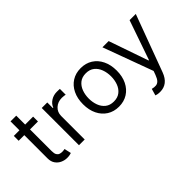

<svg xmlns="http://www.w3.org/2000/svg" viewBox="-69 -1230 1989 1989"><g transform="rotate(-45 926.0 -235.5)"><path d="M313.9 -545.5V-474.4H197.4V-156.2Q197.4 -120.7 207.9 -103.2Q218.4 -85.6 234.9 -79.7Q251.4 -73.9 269.9 -73.9Q283.7 -73.9 292.6 -75.5Q301.5 -77.1 306.8 -78.1L323.9 -2.8Q315.3 0.4 300.1 3.7Q284.8 7.1 261.4 7.1Q225.9 7.1 191.9 -8.2Q158 -23.4 135.8 -54.7Q113.6 -85.9 113.6 -133.5V-474.4H31.2V-545.5H113.6V-676.1H197.4V-545.5Z M440.3 0V-545.5H521.3V-463.1H527Q541.9 -503.6 581 -528.8Q620 -554 669 -554Q678.3 -554 692.1 -553.6Q706 -553.3 713.1 -552.6V-467.3Q708.8 -468.4 693.7 -470.7Q678.6 -473 661.9 -473Q602.3 -473 563.2 -436.8Q524.1 -400.6 524.1 -345.2V0Z M1017 11.4Q943.2 11.4 887.6 -23.8Q832 -58.9 801 -122.2Q769.9 -185.4 769.9 -269.9Q769.9 -355.1 801 -418.7Q832 -482.2 887.6 -517.4Q943.2 -552.6 1017 -552.6Q1090.9 -552.6 1146.5 -517.4Q1202.1 -482.2 1233.1 -418.7Q1264.2 -355.1 1264.2 -269.9Q1264.2 -185.4 1233.1 -122.2Q1202.1 -58.9 1146.5 -23.8Q1090.9 11.4 1017 11.4ZM1017 -63.9Q1073.2 -63.9 1109.4 -92.7Q1145.6 -121.4 1163 -168.3Q1180.4 -215.2 1180.4 -269.9Q1180.4 -324.6 1163 -371.8Q1145.6 -419 1109.4 -448.2Q1073.2 -477.3 1017 -477.3Q960.9 -477.3 924.7 -448.2Q888.5 -419 871.1 -371.8Q853.7 -324.6 853.7 -269.9Q853.7 -215.2 871.1 -168.3Q888.5 -121.4 924.7 -92.7Q960.9 -63.9 1017 -63.9Z M1426.1 204.5Q1404.8 204.5 1388.1 201.2Q1371.4 197.8 1365.1 194.6L1386.4 120.7Q1416.9 128.6 1440.3 126.4Q1463.8 124.3 1482.1 105.6Q1500.4 87 1515.6 45.5L1531.2 2.8L1329.5 -545.5H1420.5L1571 -110.8H1576.7L1727.3 -545.5H1818.2L1586.6 79.5Q1540.1 204.5 1426.1 204.5Z"/></g></svg>

Font: Inter Alia
Style: Regular
Weight: 400
Designer: Rasmus Andersson (Latin, Greek, Cyrillic etc.) and Evan from Shavian.info (Shavian, old style figures)
Foundry: Shavian.info
Version: Version 0.001;git-37ab20767